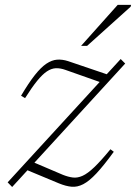

<svg xmlns="http://www.w3.org/2000/svg" viewBox="-20 -736 543 766"><path d="M10.5 -8.5 461.5 -500.5 479.5 -482.5 28.5 10ZM80 -344.5 64 -354Q94.5 -405.5 119 -436.5Q143.5 -467.5 165.2 -482Q187 -496.5 208 -498Q229 -499.5 252 -492L414 -437L387.5 -405.5L241.5 -457Q220.5 -464.5 202.8 -463.8Q185 -463 167.2 -451.2Q149.5 -439.5 128.5 -413.8Q107.5 -388 80 -344.5ZM215 -4.5 68.5 -65.5 105.5 -92 231 -38.5Q252.5 -30 270.8 -27.8Q289 -25.5 309.2 -34.5Q329.5 -43.5 356 -68.8Q382.5 -94 420.5 -140.5L434 -130.5Q394 -75.5 365 -44.5Q336 -13.5 312.2 -1.2Q288.5 11 265.8 9Q243 7 215 -4.5ZM303.5 -553 449.5 -716.5H503L501 -709L327.5 -553Z"/></svg>

Font: Newsreader 9pt ExtraLight
Style: Italic
Weight: 250
Italic angle: -17°
Designer: Hugues Gentile
Foundry: Production Type
Version: Version 1.003